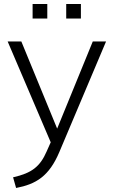

<svg xmlns="http://www.w3.org/2000/svg" viewBox="-20 -707 565 954"><path d="M45 174 60 227C159 208 224 169 275 48L507 -501H441L264 -68L86 -501H18L232 0L212 45C179 121 138 153 45 174ZM309 -615H382V-687H309ZM142 -615H215V-687H142Z"/></svg>

Font: Poppy and Pepper Light
Style: Regular
Weight: 300
Designer: Thy Ha
Foundry: Thy Ha
Version: Version 0.001;Glyphs 3.2 (3227)